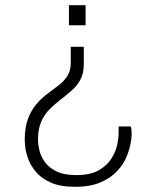

<svg xmlns="http://www.w3.org/2000/svg" viewBox="-20 -545 577 738"><path d="M269 173Q211 173 174.5 156.5Q138 140 117.5 115Q97 90 88 64.5Q79 39 77 19.5Q75 0 75 -5Q75 -56 88 -89.5Q101 -123 121 -146Q141 -169 163.5 -185.5Q186 -202 206 -217.5Q226 -233 239 -253Q252 -273 252 -303V-365H302V-298Q302 -263 289.5 -239.5Q277 -216 256.5 -198Q236 -180 214 -163Q192 -146 171.5 -126Q151 -106 138.5 -77.5Q126 -49 126 -7Q126 8 131 31Q136 54 151 76Q166 98 195.5 113Q225 128 273 128Q328 128 360.5 109Q393 90 409.5 62.5Q426 35 431 9Q436 -17 436 -30Q436 -38 436 -45Q436 -52 436 -59H483Q484 -56 485 -48Q486 -40 486 -26Q486 -17 482 6Q478 29 466.5 57.5Q455 86 431 112Q407 138 367.5 155.5Q328 173 269 173ZM245 -448V-525H309V-448Z"/></svg>

Font: Archivo Thin
Style: Regular
Weight: 250
Designer: Hector Gatti
Foundry: Omnibus-Type
Version: Version 2.001